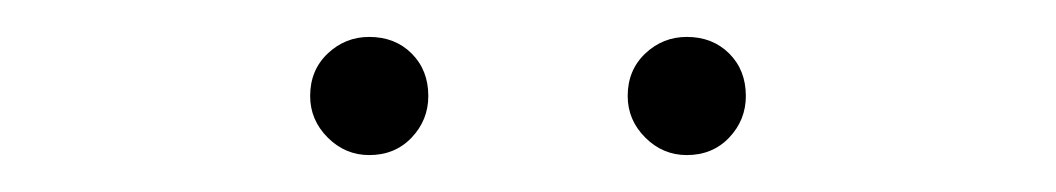

<svg xmlns="http://www.w3.org/2000/svg" viewBox="-20 -686 572 104"><path d="M352 -602Q339 -602 329.5 -611.5Q320 -621 320 -634Q320 -648 329.5 -657Q339 -666 352 -666Q366 -666 375 -657Q384 -648 384 -634Q384 -621 375 -611.5Q366 -602 352 -602ZM180 -602Q167 -602 157.5 -611.5Q148 -621 148 -634Q148 -648 157.5 -657Q167 -666 180 -666Q194 -666 203 -657Q212 -648 212 -634Q212 -621 203 -611.5Q194 -602 180 -602Z"/></svg>

Font: Assistant ExtraLight
Style: Regular
Weight: 200
Designer: Hebrew By Ben Nathan, Latin by Paul Hunt
Version: Version 3.000